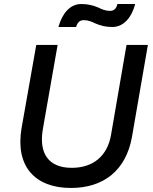

<svg xmlns="http://www.w3.org/2000/svg" viewBox="-20 -923 759 953"><path d="M332 10C493 10 605 -76 635 -243L714 -700H608L531 -253C513 -149 443 -90 336 -90C223 -90 171 -159 193 -284L266 -700H160L87 -287C55 -98 153 10 332 10ZM270 -789H358C363 -808 373 -823 396 -823C418 -823 436 -815 455 -806C479 -796 503 -789 538 -789C592 -789 633 -834 651 -903H563C558 -884 549 -869 526 -869C503 -869 485 -877 467 -886C442 -896 419 -903 383 -903C329 -903 289 -858 270 -789Z"/></svg>

Font: Fixel Display Medium
Style: Italic
Weight: 500
Italic angle: -10°
Designer: AlfaBravo + MacPaw
Foundry: Kyrylo Tkachov, Marchela Mozhyna, Serhii Makarenko, Maria Weinstein, Zakhar Kryvoshyya
Version: Version 1.210;Glyphs 3.2 (3217)